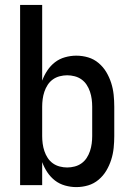

<svg xmlns="http://www.w3.org/2000/svg" viewBox="-20 -755 540 783"><path d="M291 8Q268 8 245 1.5Q222 -5 204 -19Q186 -33 173 -52.5Q160 -72 152 -94V0H62V-735H152V-426Q160 -448 173 -467.5Q186 -487 204 -501Q222 -515 245 -521.5Q268 -528 291 -528Q316 -528 339.5 -521Q363 -514 382 -498Q401 -482 413.5 -461Q426 -440 433.5 -416.5Q441 -393 443.5 -368.5Q446 -344 446 -320V-200Q446 -176 443.5 -151.5Q441 -127 433.5 -103.5Q426 -80 413.5 -59Q401 -38 382 -22Q363 -6 339.5 1Q316 8 291 8ZM254 -72Q269 -72 284.5 -76Q300 -80 312.5 -89Q325 -98 333.5 -111Q342 -124 347 -139Q352 -154 354 -169.5Q356 -185 356 -200V-320Q356 -335 354 -350.5Q352 -366 347 -381Q342 -396 333.5 -409Q325 -422 312.5 -431Q300 -440 284.5 -444Q269 -448 254 -448Q239 -448 223.5 -444Q208 -440 195.5 -431Q183 -422 174.5 -409Q166 -396 161 -381Q156 -366 154 -350.5Q152 -335 152 -320V-200Q152 -185 154 -169.5Q156 -154 161 -139Q166 -124 174.5 -111Q183 -98 195.5 -89Q208 -80 223.5 -76Q239 -72 254 -72Z"/></svg>

Font: Iosevka Term Curly Medium
Style: Regular
Weight: 500
Designer: Belleve Invis
Foundry: Belleve Invis
Version: Version 32.3.0